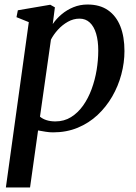

<svg xmlns="http://www.w3.org/2000/svg" viewBox="-20 -576 604 850"><path d="M6 254 107.5 -478 53 -500 59 -530.5 202.5 -555 223 -543.5 213.5 -469.5Q229 -492.5 252.2 -512.2Q275.5 -532 304.8 -544Q334 -556 367.5 -556Q422 -556 458.2 -530.8Q494.5 -505.5 512.8 -459.5Q531 -413.5 531 -350Q531 -298.5 517.2 -246.8Q503.5 -195 476.8 -148.8Q450 -102.5 411.8 -66.8Q373.5 -31 324 -10.5Q274.5 10 215 10Q199 10 181.8 7.2Q164.5 4.5 148.5 1.5L113 254ZM157 -59.5Q169.5 -49 186.8 -43.8Q204 -38.5 225 -38.5Q264 -38.5 294.5 -57.5Q325 -76.5 347.8 -108.5Q370.5 -140.5 385.5 -181.2Q400.5 -222 407.8 -266Q415 -310 415 -352Q415 -395.5 405.5 -427.2Q396 -459 377.5 -476.2Q359 -493.5 332 -493.5Q305 -493.5 280.2 -479.5Q255.5 -465.5 236.2 -444.2Q217 -423 205.5 -400.5Z"/></svg>

Font: Merriweather 48pt Medium
Style: Italic
Weight: 500
Italic angle: -7.8°
Version: Version 2.101